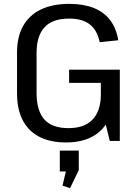

<svg xmlns="http://www.w3.org/2000/svg" viewBox="-20 -728 710 992"><path d="M322 8Q240 8 183.5 -21Q127 -50 97.5 -106.5Q68 -163 68 -248V-457Q68 -538 99.5 -594Q131 -650 191.5 -679Q252 -708 338 -708Q411 -708 464 -687Q517 -666 549 -624Q581 -582 591 -520L495 -510Q483 -571 444.5 -601.5Q406 -632 337 -632Q252 -632 210.5 -587.5Q169 -543 169 -455V-247Q169 -156 209 -111Q249 -66 334 -66Q416 -66 458 -110Q500 -154 501 -236L563 -216Q563 -148 534.5 -97.5Q506 -47 452 -19.5Q398 8 322 8ZM501 -190V-345L532 -300H337V-368H599V0H547ZM387 50V151L342 244L303 231L334 100L375 158H289V50Z"/></svg>

Font: Pathway Extreme 28pt Medium
Style: Regular
Weight: 500
Designer: Eduardo Rodriguez Tunni
Foundry: Eduardo Rodriguez Tunni
Version: Version 1.001;gftools[0.9.26]